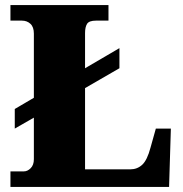

<svg xmlns="http://www.w3.org/2000/svg" viewBox="-20 -734 717 754"><path d="M21 0V-61H74Q88 -61 100.5 -73.5Q113 -86 113 -109V-272L38 -229V-306L113 -350V-602Q113 -628 99.5 -640.5Q86 -653 66 -653H21V-714H406V-653H357Q330 -653 322 -640.5Q314 -628 314 -604V-466L449 -545V-466L314 -388V-69H492Q519 -69 538.5 -87Q558 -105 571 -154L592 -229H651L644 0Z"/></svg>

Font: Noto Serif Black
Style: Regular
Weight: 900
Designer: Monotype Design Team
Foundry: Monotype Imaging Inc.
Version: Version 2.014; ttfautohint (v1.8.4.7-5d5b)